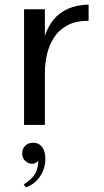

<svg xmlns="http://www.w3.org/2000/svg" viewBox="-20 -540 450 830"><path d="M84 -500H174V-385Q187 -425 211.5 -455Q236 -485 274 -502Q312 -519 363 -520V-450Q307 -450 270.5 -430Q234 -410 213 -377Q192 -344 183 -304.5Q174 -265 174 -226V0H84ZM83 257Q116 236 130 214Q144 192 146 155Q141 160 134 164Q127 168 118 168Q103 168 89.5 156Q76 144 76 124Q76 103 89 90Q102 77 123 77Q148 77 162 95.5Q176 114 176 146Q176 189 152.5 223.5Q129 258 91 270Z"/></svg>

Font: Moderustic
Style: Regular
Weight: 400
Designer: Tural Alisoy
Foundry: TAFT Foundry
Version: Version 2.120